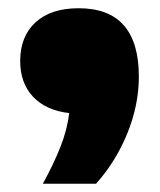

<svg xmlns="http://www.w3.org/2000/svg" viewBox="-20 -266 388 466"><path d="M84 180Q110 132.5 126.5 91Q143 49.5 148 8.5Q91.5 2 60.2 -31.2Q29 -64.5 29 -118Q29 -177.5 66.2 -211.8Q103.5 -246 171 -246Q317 -246 317 -80Q317 -11 289 57.8Q261 126.5 213 180Z"/></svg>

Font: Encode Sans Expanded Expanded Black
Style: Regular
Weight: 900
Width: 7
Designer: Multiple Designers
Foundry: Impallari Type
Version: Version 3.000; ttfautohint (v1.8.3) -l 8 -r 50 -G 200 -x 14 